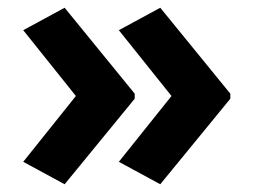

<svg xmlns="http://www.w3.org/2000/svg" viewBox="-20 -522 655 496"><path d="M575 -267 394 -46 287 -104 423 -274 287 -444 394 -502 575 -280ZM328 -267 147 -46 40 -104 176 -274 40 -444 147 -502 328 -280Z"/></svg>

Font: Noto Sans Lisu
Style: Regular
Weight: 400
Designer: Monotype Design Team. David Williams.
Foundry: Monotype Imaging Inc.
Version: Version 2.102